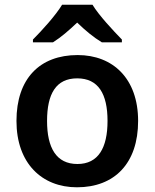

<svg xmlns="http://www.w3.org/2000/svg" viewBox="-20 -786 657 816"><path d="M373 -766H244C217 -721 158 -656 120 -618V-606H205C240 -628 272 -656 308 -690C343 -656 378 -627 413 -606H498V-618C462 -655 400 -721 373 -766ZM567 -272C567 -452 460 -552 310 -552C149 -552 50 -452 50 -272C50 -92 158 10 307 10C467 10 567 -92 567 -272ZM180 -272C180 -387 218 -453 308 -453C398 -453 437 -387 437 -272C437 -158 398 -89 309 -89C219 -89 180 -158 180 -272Z"/></svg>

Font: Noto Sans Georgian SemiBold
Style: Regular
Weight: 600
Designer: Monotype Design Team, Akaki Razmadze
Foundry: Google LLC
Version: Version 2.005